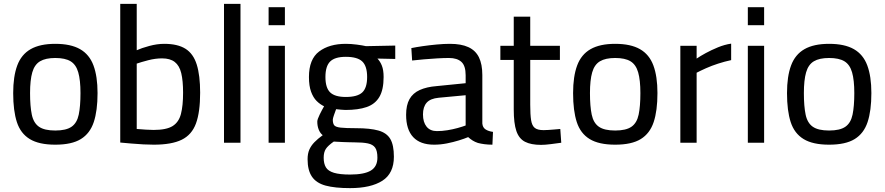

<svg xmlns="http://www.w3.org/2000/svg" viewBox="-20 -736 4561 990"><path d="M265 10Q181 10 133.5 -19Q86 -48 67 -106.5Q48 -165 48 -256Q48 -342 69 -398.5Q90 -455 138 -482.5Q186 -510 265 -510Q345 -510 393 -482.5Q441 -455 462 -398.5Q483 -342 483 -256Q483 -165 463.5 -106.5Q444 -48 397 -19Q350 10 265 10ZM265 -63Q321 -63 349 -82.5Q377 -102 386 -145Q395 -188 395 -256Q395 -323 383.5 -363Q372 -403 344 -420Q316 -437 265 -437Q215 -437 186.5 -420Q158 -403 146.5 -363Q135 -323 135 -256Q135 -188 144 -145Q153 -102 181 -82.5Q209 -63 265 -63Z M773 10Q751 10 719.5 8.5Q688 7 656 4Q624 1 600 -1V-716H685V-477Q709 -488 749.5 -499Q790 -510 827 -510Q896 -510 936.5 -484.5Q977 -459 994.5 -403Q1012 -347 1012 -258Q1012 -158 990.5 -99.5Q969 -41 917 -15.5Q865 10 773 10ZM772 -66Q838 -66 870 -86Q902 -106 913 -148.5Q924 -191 924 -258Q924 -320 914.5 -359Q905 -398 881 -416.5Q857 -435 816 -435Q781 -435 744.5 -425.5Q708 -416 685 -408V-71Q706 -69 732.5 -67.5Q759 -66 772 -66Z M1135 0V-716H1220V0Z M1365 0V-500H1449V0ZM1365 -606V-699H1449V-606Z M1785 234Q1707 234 1659 221Q1611 208 1588.5 175Q1566 142 1566 85Q1566 56 1575 35.5Q1584 15 1601 -2.5Q1618 -20 1644 -39Q1631 -49 1623.5 -67.5Q1616 -86 1616 -109Q1616 -120 1628 -144.5Q1640 -169 1651 -188Q1630 -198 1612.5 -215.5Q1595 -233 1584 -263Q1573 -293 1573 -339Q1573 -431 1625.5 -470.5Q1678 -510 1763 -510Q1790 -510 1820 -506Q1850 -502 1867 -498L2018 -501V-432L1926 -434Q1940 -420 1949 -397.5Q1958 -375 1958 -339Q1958 -273 1936 -236Q1914 -199 1870.5 -184Q1827 -169 1761 -169Q1754 -169 1737.5 -170.5Q1721 -172 1713 -173Q1708 -160 1702 -142.5Q1696 -125 1696 -119Q1696 -100 1703 -90.5Q1710 -81 1736 -78Q1762 -75 1817 -75Q1888 -75 1931 -63Q1974 -51 1992.5 -19.5Q2011 12 2011 72Q2011 158 1951.5 196Q1892 234 1785 234ZM1785 164Q1858 164 1892 143.5Q1926 123 1926 77Q1926 42 1914.5 25.5Q1903 9 1877 3.5Q1851 -2 1807 -2Q1797 -2 1781.5 -2.5Q1766 -3 1749.5 -3.5Q1733 -4 1719.5 -5Q1706 -6 1701 -6Q1671 15 1660 32Q1649 49 1649 77Q1649 108 1660.5 127Q1672 146 1702 155Q1732 164 1785 164ZM1763 -236Q1823 -236 1848 -259.5Q1873 -283 1873 -339Q1873 -395 1848 -419Q1823 -443 1763 -443Q1707 -443 1682.5 -419Q1658 -395 1658 -339Q1658 -283 1682.5 -259.5Q1707 -236 1763 -236Z M2218 10Q2147 10 2110.5 -29Q2074 -68 2074 -144Q2074 -194 2091.5 -225Q2109 -256 2144.5 -272Q2180 -288 2231 -292L2381 -307V-348Q2381 -397 2359 -417Q2337 -437 2295 -437Q2269 -437 2234.5 -435Q2200 -433 2165.5 -430Q2131 -427 2105 -424L2101 -488Q2125 -493 2159.5 -498Q2194 -503 2231.5 -506.5Q2269 -510 2300 -510Q2358 -510 2395 -493Q2432 -476 2449.5 -440.5Q2467 -405 2467 -349V-99Q2469 -78 2484 -68.5Q2499 -59 2522 -56L2519 10Q2497 10 2478 7.5Q2459 5 2444 1Q2429 -4 2417 -11.5Q2405 -19 2394 -29Q2375 -21 2346 -12Q2317 -3 2284 3.5Q2251 10 2218 10ZM2233 -60Q2259 -60 2287 -64.5Q2315 -69 2340 -76Q2365 -83 2381 -89V-245L2242 -232Q2199 -228 2180 -206.5Q2161 -185 2161 -146Q2161 -106 2179.5 -83Q2198 -60 2233 -60Z M2770 11Q2718 11 2687 -5Q2656 -21 2642.5 -60.5Q2629 -100 2629 -172V-427H2560V-500H2629V-650H2714V-500H2867V-427H2714V-196Q2714 -145 2718.5 -116.5Q2723 -88 2737.5 -76.5Q2752 -65 2783 -65Q2793 -65 2808.5 -66Q2824 -67 2840.5 -68.5Q2857 -70 2869 -71L2874 0Q2852 3 2821.5 7Q2791 11 2770 11Z M3152 10Q3068 10 3020.5 -19Q2973 -48 2954 -106.5Q2935 -165 2935 -256Q2935 -342 2956 -398.5Q2977 -455 3025 -482.5Q3073 -510 3152 -510Q3232 -510 3280 -482.5Q3328 -455 3349 -398.5Q3370 -342 3370 -256Q3370 -165 3350.5 -106.5Q3331 -48 3284 -19Q3237 10 3152 10ZM3152 -63Q3208 -63 3236 -82.5Q3264 -102 3273 -145Q3282 -188 3282 -256Q3282 -323 3270.5 -363Q3259 -403 3231 -420Q3203 -437 3152 -437Q3102 -437 3073.5 -420Q3045 -403 3033.5 -363Q3022 -323 3022 -256Q3022 -188 3031 -145Q3040 -102 3068 -82.5Q3096 -63 3152 -63Z M3488 0V-500H3572V-434Q3591 -447 3619.5 -462.5Q3648 -478 3682 -492Q3716 -506 3750 -511V-426Q3717 -419 3683 -408Q3649 -397 3620 -384Q3591 -371 3572 -361V0Z M3836 0V-500H3920V0ZM3836 -606V-699H3920V-606Z M4255 10Q4171 10 4123.5 -19Q4076 -48 4057 -106.5Q4038 -165 4038 -256Q4038 -342 4059 -398.5Q4080 -455 4128 -482.5Q4176 -510 4255 -510Q4335 -510 4383 -482.5Q4431 -455 4452 -398.5Q4473 -342 4473 -256Q4473 -165 4453.5 -106.5Q4434 -48 4387 -19Q4340 10 4255 10ZM4255 -63Q4311 -63 4339 -82.5Q4367 -102 4376 -145Q4385 -188 4385 -256Q4385 -323 4373.5 -363Q4362 -403 4334 -420Q4306 -437 4255 -437Q4205 -437 4176.5 -420Q4148 -403 4136.5 -363Q4125 -323 4125 -256Q4125 -188 4134 -145Q4143 -102 4171 -82.5Q4199 -63 4255 -63Z"/></svg>

Font: Cairo Medium
Style: Regular
Weight: 500
Designer: Mohamed Gaber, Accademia di Belle Arti di Urbino
Foundry: Kief Type Foundry, Accademia di Belle Arti di Urbino
Version: Version 3.117